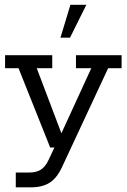

<svg xmlns="http://www.w3.org/2000/svg" viewBox="-20 -634 544 825"><path d="M112 171H47.8V107.4H105.8Q136.4 107.4 155.8 94.8Q175.2 82.3 188.4 53.8L223.3 -20.4L243.2 0H195.7L59.6 -341H1.8V-396.7H204.5V-341H137.9L249 -47.7L236.9 -46.2L372.3 -341H306.4V-396.7H502.5V-341H444.7L246.9 83.2Q224.8 130.9 193.5 150.9Q162.3 171 112 171ZM239.8 -472.2 282.6 -613.5H351.1L280.9 -472.2Z"/></svg>

Font: Rokkitt SemiBold
Style: Regular
Weight: 600
Designer: Vernon Adams
Foundry: Vernon Adams
Version: Version 3.103